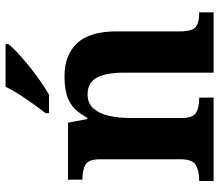

<svg xmlns="http://www.w3.org/2000/svg" viewBox="-70 -736 806 707"><g transform="rotate(-90 333.5 -383.0)"><path d="M20 0V-53H22Q56 -53 78 -65Q100 -77 100 -122V-418Q100 -460 80.5 -471.5Q61 -483 28 -483H25V-536H235L248 -465H253Q273 -503 296.5 -520.5Q320 -538 347.5 -543.5Q375 -549 406 -549Q483 -549 527 -503Q571 -457 571 -356V-124Q571 -78 587.5 -65.5Q604 -53 638 -53H641V0H419V-329Q419 -394 401 -429Q383 -464 339 -464Q306 -464 287 -442.5Q268 -421 260 -385.5Q252 -350 252 -309V-118Q252 -76 271.5 -64.5Q291 -53 324 -53H327V0ZM270 -619Q285 -638 303.5 -664Q322 -690 339.5 -717Q357 -744 367 -766H524V-756Q515 -743 493.5 -723Q472 -703 445 -681Q418 -659 390 -639.5Q362 -620 338 -606H270Z"/></g></svg>

Font: Noto Serif Toto
Style: Bold
Weight: 700
Designer: Monotype Design Team
Foundry: Monotype Imaging Inc.
Version: Version 2.001; ttfautohint (v1.8.4.7-5d5b)